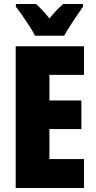

<svg xmlns="http://www.w3.org/2000/svg" viewBox="-20 -947 483 967"><path d="M403 0H59V-714H403V-570H229V-441H390V-297H229V-146H403ZM156 -767Q148 -785 130 -813Q112 -841 92.5 -869Q73 -897 60 -913V-927H161Q176 -914 193 -896Q210 -878 229 -854Q269 -903 299 -927H398V-913Q384 -894 366 -867Q348 -840 331 -813.5Q314 -787 303 -767Z"/></svg>

Font: Noto Sans Kannada ExtraCondensed Black
Style: Regular
Weight: 900
Width: 2
Designer: Jelle Bosma - Monotype Design Team
Foundry: Monotype Imaging Inc.
Version: Version 2.005; ttfautohint (v1.8.4.7-5d5b)